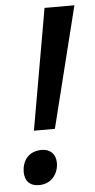

<svg xmlns="http://www.w3.org/2000/svg" viewBox="-53 -747 393 794"><g transform="rotate(-5 143.5 -350.0)"><path d="M75 -212H162L287 -714H163ZM77 14C130 14 158 -28 158 -71C158 -109 134 -130 100 -130C42 -130 18 -88 18 -45C18 -10 37 14 77 14Z"/></g></svg>

Font: Noto Sans Medium
Style: Italic
Weight: 500
Italic angle: -12°
Designer: Monotype Design Team
Foundry: Monotype Imaging Inc.
Version: Version 2.013